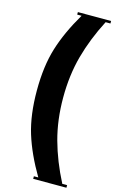

<svg xmlns="http://www.w3.org/2000/svg" viewBox="-145 -835 655 1090"><g transform="rotate(15 182.5 -290.0)"><path d="M169.9 200.2V185.1H195.8Q126 66.9 93 -40Q60.1 -147 60.1 -290Q60.1 -433.1 93 -540Q126 -647 195.8 -765.1H169.9V-779.8H365.2V-765.1H336.9Q276.9 -648.9 245.8 -535.2Q214.8 -421.4 214.8 -290Q214.8 -158.7 245.8 -44.9Q276.9 68.8 336.9 185.1H365.2V200.2Z"/></g></svg>

Font: Copperplate CC
Style: Bold
Weight: 700
Designer: indestructible type*
Foundry: Cowboy Collective
Version: Version 1.000